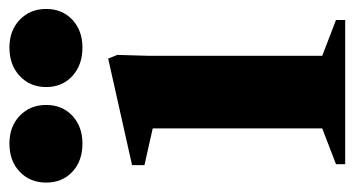

<svg xmlns="http://www.w3.org/2000/svg" viewBox="-212 -574 771 418"><g transform="rotate(-90 174.0 -365.5)"><path d="M25 0V-20L103 -50V-419L23 -437V-464L255 -516L263 -496L261 -428V-50L339 -20V0ZM279 -572Q241 -572 217 -594Q193 -616 193 -651Q193 -686 217 -708.5Q241 -731 279 -731Q316 -731 339.5 -708.5Q363 -686 363 -651Q363 -616 339.5 -594Q316 -572 279 -572ZM70 -572Q32 -572 8.5 -594Q-15 -616 -15 -651Q-15 -686 8.5 -708.5Q32 -731 70 -731Q107 -731 130.5 -708.5Q154 -686 154 -651Q154 -616 130.5 -594Q107 -572 70 -572Z"/></g></svg>

Font: Wittgenstein Extrabold
Style: Regular
Weight: 800
Designer: Jörg Drees
Foundry: Jörg Drees
Version: Version 1.303; ttfautohint (v1.8.4.7-5d5b)